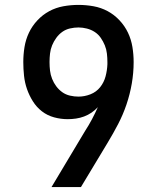

<svg xmlns="http://www.w3.org/2000/svg" viewBox="-20 -763 640 783"><path d="M190 0 327 -229Q342 -252 355 -276.5Q368 -301 379 -326Q367 -313 353 -303.5Q339 -294 323 -288Q307 -282 290 -279.5Q273 -277 256 -277Q228 -277 200.5 -284.5Q173 -292 151 -309Q129 -326 114 -350Q99 -374 90 -400Q81 -426 78 -454Q75 -482 75 -510Q75 -541 80 -571.5Q85 -602 98 -629.5Q111 -657 132.5 -680Q154 -703 181 -717.5Q208 -732 238.5 -737.5Q269 -743 300 -743Q331 -743 361.5 -737.5Q392 -732 419 -717.5Q446 -703 467.5 -680Q489 -657 502 -629.5Q515 -602 520 -571.5Q525 -541 525 -510Q525 -466 517.5 -422.5Q510 -379 496 -337.5Q482 -296 462 -257.5Q442 -219 419 -181L310 0ZM300 -369Q325 -369 349 -378.5Q373 -388 388.5 -407.5Q404 -427 410.5 -451.5Q417 -476 418 -501V-510Q418 -527 416 -544.5Q414 -562 407.5 -578Q401 -594 391 -608.5Q381 -623 366.5 -632.5Q352 -642 334.5 -646.5Q317 -651 300 -651Q283 -651 265.5 -647Q248 -643 234 -633Q220 -623 209.5 -608.5Q199 -594 192.5 -578Q186 -562 184 -544.5Q182 -527 182 -510Q182 -492 184 -475Q186 -458 192.5 -441.5Q199 -425 209.5 -411Q220 -397 234 -387Q248 -377 265.5 -373Q283 -369 300 -369Z"/></svg>

Font: Iosevka Semibold Extended
Style: Regular
Weight: 600
Width: 7
Monospace: yes
Designer: Belleve Invis
Foundry: Belleve Invis
Version: Version 32.5.0; ttfautohint (v1.8.4)